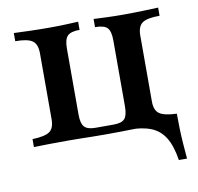

<svg xmlns="http://www.w3.org/2000/svg" viewBox="-67 -485 712 690"><g transform="rotate(-10 289.5 -140.0)"><path d="M531.5 136.3Q523.4 83.9 504.8 53.6Q486.3 23.4 454.4 10.5Q422.6 -2.4 374.2 -2.4L436.3 -20.2L536.3 -29H553.2Q553.2 -3.2 554 25Q554.8 53.2 556.9 81.5Q558.9 109.7 561.3 136.3ZM26.6 0V-29Q72.6 -30.6 89.5 -42.7Q106.5 -54.8 106.5 -87.1V-328.2Q106.5 -361.3 89.1 -373.8Q71.8 -386.3 26.6 -386.3V-416.1Q44.4 -415.3 81.5 -414.1Q118.5 -412.9 154 -412.9Q185.5 -412.9 216.1 -414.1Q246.8 -415.3 261.3 -416.1V-386.3Q229 -386.3 216.9 -373.8Q204.8 -361.3 204.8 -328.2V-87.1Q204.8 -54.8 216.1 -42.3Q227.4 -29.8 256.5 -29.8H322.6Q352.4 -29.8 363.3 -42.3Q374.2 -54.8 374.2 -87.1V-328.2Q374.2 -361.3 362.5 -373.8Q350.8 -386.3 317.7 -386.3V-416.1Q333.1 -415.3 362.9 -414.1Q392.7 -412.9 425 -412.9Q460.5 -412.9 498 -414.1Q535.5 -415.3 553.2 -416.1V-386.3Q507.3 -386.3 489.9 -373.8Q472.6 -361.3 472.6 -328.2V-87.1Q472.6 -55.6 489.9 -43.1Q507.3 -30.6 553.2 -29V0Q534.7 -0.8 498 -1.2Q461.3 -1.6 425.8 -1.6Q404 -1.6 385.1 -1.2Q366.1 -0.8 344.4 -0.4Q322.6 0 291.9 0Q261.3 0 238.3 -0.4Q215.3 -0.8 196 -1.2Q176.6 -1.6 154 -1.6Q119.4 -1.6 82.3 -1.2Q45.2 -0.8 26.6 0Z"/></g></svg>

Font: Playfair 5pt SemiExpanded Light SemiBold
Style: Regular
Weight: 600
Version: Version 2.001;gftools[0.9.30]